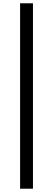

<svg xmlns="http://www.w3.org/2000/svg" viewBox="-20 -864 321 1165"><path d="M102 281V-844H180V281Z"/></svg>

Font: Noto Sans SC Thin Medium
Style: Regular
Weight: 500
Version: Version 2.004-H2;hotconv 1.0.118;makeotfexe 2.5.65603